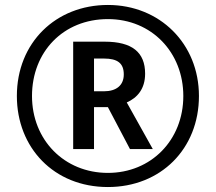

<svg xmlns="http://www.w3.org/2000/svg" viewBox="-20 -744 870 774"><path d="M415 10C628 10 782 -144 782 -357C782 -568 624 -724 415 -724C205 -724 48 -572 48 -357C48 -149 197 10 415 10ZM415 -47C239 -47 109 -180 109 -357C109 -535 235 -667 415 -667C592 -667 719 -532 719 -357C719 -179 589 -47 415 -47ZM275 -143H359V-312H415L504 -143H596L491 -331C534 -350 565 -386 565 -447C565 -533 513 -576 402 -576H275ZM399 -376H359V-508H399C454 -508 479 -489 479 -444C479 -400 449 -376 399 -376Z"/></svg>

Font: Noto Sans Lao SemiCondensed Medium
Style: Regular
Weight: 500
Width: 4
Designer: Monotype Design Team
Foundry: Monotype Imaging Inc.
Version: Version 2.003